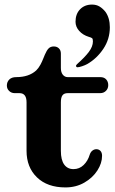

<svg xmlns="http://www.w3.org/2000/svg" viewBox="-20 -809 503 839"><path d="M96 -150V-362Q96 -402 65 -402H44Q30 -402 20 -411.5Q10 -421 10 -435Q10 -451 20.5 -461.5Q31 -472 51 -472Q106 -472 138 -501Q149 -512 156.5 -526Q164 -540 169 -553Q174 -566 176 -570Q184 -589 192.5 -597.5Q201 -606 215 -606Q229 -606 237.5 -597.5Q246 -589 246 -575V-512Q246 -493 254.5 -482.5Q263 -472 276 -472H418Q435 -472 444 -462Q453 -452 453 -437Q453 -422 443 -412Q433 -402 418 -402H276Q260 -402 253 -392.5Q246 -383 246 -362V-150Q246 -110 260.5 -90Q275 -70 301 -70Q327 -70 345.5 -88Q364 -106 372 -133Q376 -145 384 -151Q392 -157 401 -157Q412 -157 419 -149.5Q426 -142 426 -128Q426 -96 405.5 -64Q385 -32 348.5 -11Q312 10 266 10Q187 10 141.5 -34Q96 -78 96 -150ZM382 -789Q401 -789 415 -780.5Q429 -772 441 -757Q460 -730 460 -690Q460 -638 431.5 -595.5Q403 -553 361 -529Q352 -524 338.5 -519.5Q325 -515 318 -515Q316 -515 314 -517Q312 -519 312 -521Q312 -524 317 -529Q351 -559 368.5 -582.5Q386 -606 386 -628Q386 -639 382.5 -642Q379 -645 368 -648Q342 -656 326 -674Q310 -692 310 -714Q310 -748 330 -768.5Q350 -789 382 -789Z"/></svg>

Font: Raigarh
Style: Bold
Weight: 700
Designer: jaikishan Patel
Foundry: MagicType
Version: Version 1.000